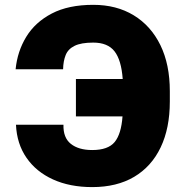

<svg xmlns="http://www.w3.org/2000/svg" viewBox="-20 -757 760 787"><path d="M45.5 -245.7H240.1Q238.6 -192.5 270.4 -167.3Q302.2 -142 358 -142Q422.9 -142 449.9 -174.7Q476.9 -207.4 482.2 -279.8H291.2V-433.2H483Q477.3 -511 449.4 -546.7Q421.5 -582.4 362.2 -582.4Q312.5 -582.4 285.9 -569.2Q259.2 -556.1 249.3 -531.6Q239.3 -507.1 238.6 -473H44Q51.1 -546.2 87.7 -606.2Q124.3 -666.2 192.5 -701.7Q260.7 -737.2 362.2 -737.2Q457.4 -737.2 527.9 -694.4Q598.4 -651.6 637.3 -572.3Q676.1 -492.9 676.1 -383.5V-340.9Q676.1 -231.5 638.5 -152.9Q600.9 -74.2 529.8 -32.1Q458.8 9.9 358 9.9Q266.3 9.9 197.3 -21.5Q128.2 -52.9 88.6 -110.3Q49 -167.6 45.5 -245.7Z"/></svg>

Font: Inter UI Black
Style: Regular
Weight: 900
Designer: Rasmus Andersson
Foundry: rsms
Version: 3.2;8d6f07862